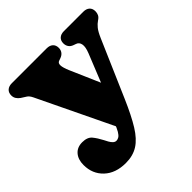

<svg xmlns="http://www.w3.org/2000/svg" viewBox="-191 -625 1001 1001"><g transform="rotate(-45 309.5 -124.5)"><path d="M416 -65.5 308.5 138 74 -349.5Q64 -370.5 51.5 -377.8Q39 -385 24.5 -395Q12.5 -403.5 5.8 -414.2Q-1 -425 -1 -439Q-1 -459.5 11.8 -470.8Q24.5 -482 46 -482H303Q325 -482 337.5 -470.8Q350 -459.5 350 -439Q350 -423.5 341.5 -412Q333 -400.5 317 -395L303 -390Q290.5 -385.5 291.2 -368Q292 -350.5 306 -318ZM279 41 289 25.5 330 -38 439.5 -310Q453 -344 449.2 -364Q445.5 -384 428 -390L414 -395Q398.5 -400.5 390.8 -412Q383 -423.5 383 -439Q383 -459.5 395.8 -470.8Q408.5 -482 430 -482H573Q595 -482 607.5 -470.8Q620 -459.5 620 -439Q620 -426 614.8 -415.2Q609.5 -404.5 595.5 -395.5Q581 -386 567.8 -369.8Q554.5 -353.5 540.5 -321L404.5 -7.5Q367 79 334.2 132Q301.5 185 263.5 209Q225.5 233 173 233Q97.5 233 53.2 191.2Q9 149.5 9 84Q9 43.5 30 19.2Q51 -5 88 -5Q125.5 -5 142.8 15.8Q160 36.5 176 67.5L187 88.5Q194 101 202.2 108.5Q210.5 116 220 116Q230 116 239.2 110Q248.5 104 258.2 87.8Q268 71.5 279 41Z"/></g></svg>

Font: Fraunces SuperSoft 9pt
Style: Regular
Weight: 900
Version: Version 1.000;[b76b70a41]